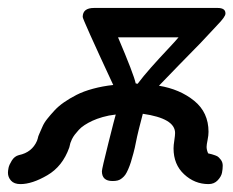

<svg xmlns="http://www.w3.org/2000/svg" viewBox="-30 -464 593 488"><path d="M-9.8 -24.9Q-9.8 -29.8 -8.3 -37.4Q-6.8 -44.9 0 -55.9Q6.8 -66.9 18.1 -69.8Q51.3 -76.7 64 -106L65.9 -111.8Q66.9 -117.7 70.1 -124.3Q73.2 -130.9 77.6 -141.4Q82 -151.9 90.1 -161.9Q98.1 -171.9 108.2 -182.9Q118.2 -193.8 132.6 -203.9Q147 -213.9 164.6 -222.9Q182.1 -231.9 206.5 -238.5Q231 -245.1 257.8 -248Q179.7 -416 180.2 -420.9Q180.2 -443.8 209 -443.8H522.9Q543 -443.8 543 -430.2V-429.2Q543 -421.4 522 -399.9Q513.2 -390.1 480 -355Q420.9 -294.9 374 -246.1Q427.2 -237.3 463.6 -207.8Q500 -178.2 500 -128.9Q500 -120.1 497.6 -108.2Q495.1 -96.2 495.1 -90.8Q495.1 -83 499 -74.2L508.8 -71.8Q518.6 -68.8 522.2 -66.9Q525.9 -64.9 531 -58.3Q536.1 -51.8 536.1 -43Q536.1 -34.2 534.2 -24.7Q532.2 -15.1 523.2 -5.6Q514.2 3.9 500 3.9Q464.8 3.9 438 -21Q411.1 -45.9 411.1 -86.9Q411.1 -94.7 413.1 -107.4Q415 -120.1 415 -126Q415 -163.1 333 -174.8Q328.1 -156.7 323 -136Q317.9 -115.2 315.4 -102.1Q313 -88.9 309.1 -74.5Q305.2 -60.1 302.5 -51.5Q299.8 -43 295.9 -33.9Q292 -24.9 288.6 -20Q285.2 -15.1 280 -11Q274.9 -6.8 269.5 -5.4Q264.2 -3.9 255.9 -3.9Q229 -3.9 229 -28.8Q229 -34.7 245.6 -100.8Q262.2 -167 264.2 -172.9Q246.1 -170.9 231 -166.5Q215.8 -162.1 204.8 -157Q193.8 -151.9 184.8 -146Q175.8 -140.1 169.9 -133.5Q164.1 -127 159.9 -121.6Q155.8 -116.2 152.8 -110.1Q149.9 -104 148.9 -100.6Q147.9 -97.2 147 -92.8L146 -88.9Q128.9 -41 90.3 -18.6Q51.8 3.9 22 3.9Q5.9 3.9 -2 -4.9Q-9.8 -13.7 -9.8 -24.9ZM270 -369.1Q310.1 -274.9 314.9 -252L319.8 -251Q334 -270 353.5 -292Q373 -314 395.5 -337.9Q418 -361.8 423.8 -369.1Z"/></svg>

Font: CMU Typewriter Text
Style: BoldItalic
Weight: 700
Italic angle: -14.04°
Version: Version 0.7.0